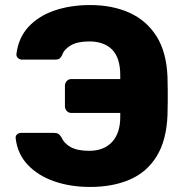

<svg xmlns="http://www.w3.org/2000/svg" viewBox="-20 -730 731 760"><path d="M337 10Q258 10 194 -12.5Q130 -35 89.5 -78Q49 -121 42 -183Q41 -192 47.5 -198Q54 -204 63 -204H193Q205 -204 211 -200Q217 -196 223 -187Q233 -163 259.5 -148Q286 -133 333 -133Q391 -133 423.5 -168Q456 -203 456 -267V-283H262Q251 -283 244 -291Q237 -299 237 -310V-390Q237 -401 244 -409Q251 -417 262 -417H456V-432Q456 -501 424 -533.5Q392 -566 333 -566Q286 -566 259.5 -550Q233 -534 226 -512Q221 -502 215.5 -498Q210 -494 198 -494H67Q58 -494 51 -500.5Q44 -507 45 -516Q53 -581 93 -624Q133 -667 196 -688.5Q259 -710 337 -710Q425 -710 492.5 -679.5Q560 -649 599.5 -586.5Q639 -524 643 -426Q644 -395 644 -372.5Q644 -350 644 -327.5Q644 -305 643 -274Q639 -175 600.5 -112Q562 -49 494.5 -19.5Q427 10 337 10Z"/></svg>

Font: Rubik Light
Style: Bold
Weight: 700
Version: Version 2.104